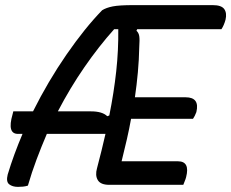

<svg xmlns="http://www.w3.org/2000/svg" viewBox="-20 -722 903 750"><path d="M89 3Q80 6 70 7Q60 8 50 8Q29 8 16 -2Q3 -12 10 -40Q22 -80 36.5 -119.5Q51 -159 68 -199H50Q7 -199 29 -275L32 -287H109Q168 -405 239.5 -508.5Q311 -612 379 -682Q395 -692 420.5 -697Q446 -702 501 -702H811Q845 -702 856 -686.5Q867 -671 861 -645Q855 -623 845 -608H516L513 -602Q522 -594 524 -580.5Q526 -567 524 -539Q523 -488 518.5 -439Q514 -390 507 -342H705Q761 -342 747 -284Q741 -268 734 -258H492Q485 -219 475.5 -177.5Q466 -136 455 -92H675Q723 -92 707 -30Q705 -22 701.5 -14Q698 -6 696 0H407Q373 0 362 -18.5Q351 -37 359 -65Q368 -100 376.5 -133.5Q385 -167 392 -199H163Q142 -150 123 -99.5Q104 -49 89 3ZM335 -287Q380 -287 399 -268L407 -271Q425 -361 434 -443.5Q443 -526 442 -608H426Q366 -541 310 -460Q254 -379 206 -287Z"/></svg>

Font: Recursive Sn Csl St
Style: Italic
Weight: 400
Italic angle: -15°
Version: Version 1.079;hotconv 1.0.112;makeotfexe 2.5.65598; ttfautoh